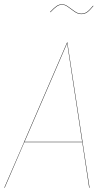

<svg xmlns="http://www.w3.org/2000/svg" viewBox="-21 -878 510 898"><path d="M414.1 -851.1 416 -850.1Q398.4 -828.6 386.5 -820.3Q374.5 -812 358.9 -812Q343.8 -812 327.9 -823Q312 -834 297.4 -845Q282.7 -856 270 -856Q256.3 -856 244.9 -848.1Q233.4 -840.3 214.8 -820.8L212.9 -821.8Q232.4 -842.3 244.1 -850.1Q255.9 -857.9 270 -857.9Q283.2 -857.9 298.1 -846.9Q313 -835.9 328.6 -825Q344.2 -814 358.9 -814Q374 -814 385.7 -822.3Q397.5 -830.6 414.1 -851.1ZM293 -680.2H293.9L397.9 0H396L363.8 -212.9H92.8L1 0H-1L91.3 -212.9H90.8L91.3 -213.4ZM93.8 -214.8H363.3L293 -675.8Z"/></svg>

Font: Fira Sans Compressed Two
Style: Italic
Weight: 100
Width: 3
Italic angle: -8°
Designer: Carrois Corporate & Edenspiekermann AG
Foundry: Carrois Corporate GbR & Edenspiekermann AG
Version: Version 4.203;PS 004.203;hotconv 1.0.88;makeotf.lib2.5.64775